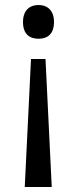

<svg xmlns="http://www.w3.org/2000/svg" viewBox="-20 -566 309 768"><path d="M196 -478C196 -526 168 -546 134 -546C100 -546 72 -526 72 -478C72 -428 100 -411 134 -411C168 -411 196 -428 196 -478ZM104 -330 79 182H187L162 -330Z"/></svg>

Font: Noto Sans Kayah Li
Style: Regular
Weight: 400
Designer: Monotype Design Team, Sérgio Martins
Foundry: Monotype Imaging Inc.
Version: Version 2.002